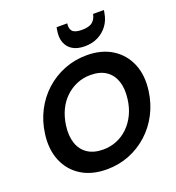

<svg xmlns="http://www.w3.org/2000/svg" viewBox="-166 -1075 1113 1217"><g transform="rotate(-20 391.0 -466.0)"><path d="M347 12Q246 12 175.5 -32Q105 -76 72.5 -154.5Q40 -233 54 -335Q65 -417 101 -486Q137 -555 193 -605.5Q249 -656 320 -684Q391 -712 472 -712Q572 -712 642.5 -667.5Q713 -623 745.5 -545Q778 -467 764 -365Q753 -283 717 -214Q681 -145 625 -94.5Q569 -44 498.5 -16Q428 12 347 12ZM368 -114Q416 -114 459 -131.5Q502 -149 536 -182Q570 -215 592 -260.5Q614 -306 621 -362Q630 -431 613 -481Q596 -531 555.5 -558.5Q515 -586 451 -586Q402 -586 359 -568Q316 -550 282 -517.5Q248 -485 226.5 -440Q205 -395 197 -338Q188 -270 205 -219.5Q222 -169 263.5 -141.5Q305 -114 368 -114ZM482 -769Q433 -769 401 -788Q369 -807 355.5 -842.5Q342 -878 351 -927L354 -944H426Q420 -911 436 -892Q452 -873 500 -873Q549 -873 571.5 -892Q594 -911 600 -944H673L670 -926Q662 -877 635.5 -842Q609 -807 570 -788Q531 -769 482 -769Z"/></g></svg>

Font: DM Sans 36pt ExtraBold
Style: Italic
Weight: 800
Italic angle: -10°
Designer: Colophon Foundry, Jonny Pinhorn
Foundry: Colophon Foundry
Version: Version 4.004;gftools[0.9.30]